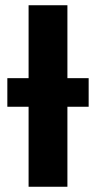

<svg xmlns="http://www.w3.org/2000/svg" viewBox="-20 -712 366 732"><path d="M318 -414V-305H237V0H89V-305H8V-414H89V-692H237V-414Z"/></svg>

Font: FiraGO SemiBold
Style: Regular
Weight: 600
Designer: bBox Type
Foundry: bBox Type GmbH
Version: Version 1.001;PS 001.001;hotconv 1.0.88;makeotf.lib2.5.64775